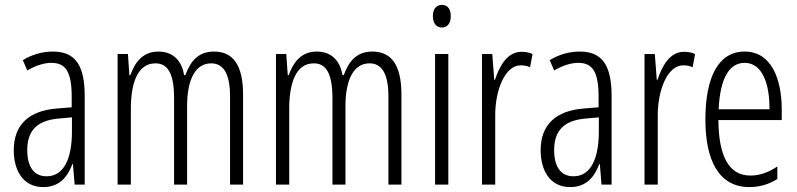

<svg xmlns="http://www.w3.org/2000/svg" viewBox="-20 -752 3247 782"><path d="M195 -542C153 -542 110 -530 73 -507L91 -465C129 -487 162 -496 189 -496C248 -496 272 -459 272 -358V-315L211 -310C99 -301 36 -245 36 -140C36 -61 72 10 156 10C222 10 255 -31 275 -84H277L284 0H325V-360C325 -485 288 -542 195 -542ZM273 -274V-216C273 -106 240 -34 170 -34C120 -34 91 -70 91 -141C91 -220 131 -261 217 -269Z M852 -542C790 -542 757 -506 735 -446H730C721 -499 690 -542 625 -542C561 -542 529 -497 511 -446H507L501 -532H459V0H513V-309C513 -409 538 -494 613 -494C659 -494 689 -460 689 -352V0H742V-319C742 -429 776 -494 840 -494C887 -494 917 -457 917 -359V0H970V-367C970 -487 929 -542 852 -542Z M1497 -542C1435 -542 1402 -506 1380 -446H1375C1366 -499 1335 -542 1270 -542C1206 -542 1174 -497 1156 -446H1152L1146 -532H1104V0H1158V-309C1158 -409 1183 -494 1258 -494C1304 -494 1334 -460 1334 -352V0H1387V-319C1387 -429 1421 -494 1485 -494C1532 -494 1562 -457 1562 -359V0H1615V-367C1615 -487 1574 -542 1497 -542Z M1780 -732C1755 -732 1743 -713 1743 -686C1743 -659 1756 -640 1780 -640C1803 -640 1816 -658 1816 -686C1816 -713 1805 -732 1780 -732ZM1806 -532H1752V0H1806Z M2104 -541C2047 -541 2015 -485 1996 -427H1993L1985 -532H1943V0H1997V-279C1996 -383 2036 -486 2101 -486C2115 -486 2129 -483 2139 -478L2149 -532C2134 -539 2118 -541 2104 -541Z M2341 -542C2299 -542 2256 -530 2219 -507L2237 -465C2275 -487 2308 -496 2335 -496C2394 -496 2418 -459 2418 -358V-315L2357 -310C2245 -301 2182 -245 2182 -140C2182 -61 2218 10 2302 10C2368 10 2401 -31 2421 -84H2423L2430 0H2471V-360C2471 -485 2434 -542 2341 -542ZM2419 -274V-216C2419 -106 2386 -34 2316 -34C2266 -34 2237 -70 2237 -141C2237 -220 2277 -261 2363 -269Z M2766 -541C2709 -541 2677 -485 2658 -427H2655L2647 -532H2605V0H2659V-279C2658 -383 2698 -486 2763 -486C2777 -486 2791 -483 2801 -478L2811 -532C2796 -539 2780 -541 2766 -541Z M3013 -542C2906 -542 2853 -438 2853 -265C2853 -102 2906 10 3032 10C3075 10 3113 -2 3146 -23V-74C3109 -49 3073 -37 3036 -37C2949 -37 2907 -115 2906 -263H3164V-305C3164 -432 3121 -542 3013 -542ZM3013 -496C3085 -496 3115 -410 3114 -307H2907C2913 -435 2951 -496 3013 -496Z"/></svg>

Font: Noto Sans UI Condensed Light
Style: Regular
Weight: 300
Width: 3
Designer: Monotype Design Team
Foundry: Monotype Imaging Inc.
Version: Version 1.901